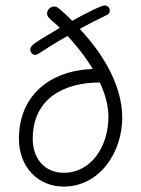

<svg xmlns="http://www.w3.org/2000/svg" viewBox="-20 -691 522 710"><path d="M275 -584C305 -601 343 -620 376 -636C384 -640 386 -646 386 -652C386 -664 376 -671 367 -671C353 -671 279 -632 247 -614C211 -650 198 -660 196 -661C191 -665 186 -667 180 -667C167 -667 154 -655 154 -641C154 -624 176 -614 201 -588C157 -561 124 -543 106 -529C97 -522 92 -516 92 -508C92 -497 100 -488 111 -488C121 -488 144 -510 230 -558C260 -525 295 -483 323 -436C161 -430 50 -335 50 -178C50 -72 122 -1 215 -1C350 -1 432 -129 432 -256C432 -379 356 -498 275 -584ZM215 -52C150 -52 101 -100 101 -177C101 -330 221 -386 349 -386C368 -346 381 -302 381 -259C381 -153 320 -52 215 -52Z"/></svg>

Font: Comic Neue
Style: Normal
Weight: 400
Designer: Craig Rozynski
Foundry: Craig Rozynski
Version: Version 2.003